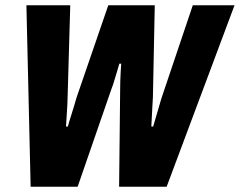

<svg xmlns="http://www.w3.org/2000/svg" viewBox="-20 -707 908 727"><path d="M96 0 80 -687H246L236 -339Q236 -329 235 -310Q234 -291 232.5 -269Q231 -247 230 -228H237Q242 -247 248.5 -267Q255 -287 260.5 -305.5Q266 -324 270 -338L390 -687H566L559 -339Q558 -324 557 -305Q556 -286 555 -266Q554 -246 553 -228H560Q565 -245 570.5 -264Q576 -283 581.5 -301.5Q587 -320 591 -334L710 -687H868L611 0H431L435 -371Q435 -385 435.5 -401.5Q436 -418 437 -435Q438 -452 439 -466H432Q428 -451 422.5 -434Q417 -417 412.5 -401Q408 -385 403 -373L274 0Z"/></svg>

Font: Archivo Condensed ExtraBold
Style: Italic
Weight: 800
Width: 3
Italic angle: -10°
Designer: Hector Gatti
Foundry: Omnibus-Type
Version: Version 2.001